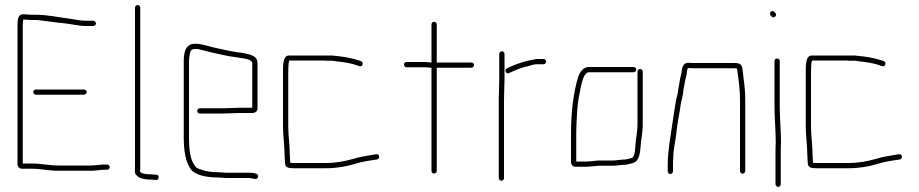

<svg xmlns="http://www.w3.org/2000/svg" viewBox="-20 -692 3677 768"><path d="M123 -313H316C321 -313 327 -319 327 -324C327 -329 321 -334 316 -334H123C118 -334 113 -329 113 -324C113 -319 118 -313 123 -313ZM353 -609H324C301 -609 290 -613 266 -616C218 -622 172 -633 123 -633H105C93 -633 83 -635 72 -635C52 -635 50 -613 50 -591V-34C50 -24 60 -16 71 -17H109C144 -17 177 -9 212 -9H345C364 -9 380 -13 399 -13H409C414 -13 419 -18 419 -23C419 -28 414 -34 409 -34H399C380 -34 362 -30 344 -30H212C177 -30 144 -38 109 -38H71V-591C71 -600 72 -607 73 -613V-614C84 -614 93 -612 105 -612H123C127 -612 132 -612 138 -611C171 -607 202 -602 236 -599C266 -596 294 -588 324 -588H353C358 -588 364 -593 364 -598C364 -603 358 -609 353 -609Z M520 -661V-24C520 -7 516 0 528 11C538 21 552 24 571 26C578 26 586 26 593 27L604 28C617 29 619 8 606 7L594 6C587 5 579 5 572 5C562 4 540 2 540 -8C541 -13 541 -19 541 -24V-661C541 -667 537 -672 531 -672C525 -672 520 -667 520 -661Z M855 -3C830 -3 803 -6 784 -14C775 -17 766 -19 761 -27C740 -52 736 -96 736 -142V-449C736 -454 737 -460 738 -468C741 -485 741 -496 760 -496C766 -496 771 -496 775 -495C787 -492 805 -488 819 -484C855 -476 889 -467 926 -463L943 -460C957 -458 989 -455 989 -439V-261H936C923 -261 888 -259 874 -259H779C773 -259 769 -254 769 -248C769 -242 773 -238 779 -238H874C888 -238 923 -240 936 -240H990C1000 -240 1010 -247 1010 -257V-440C1010 -472 974 -475 947 -481L929 -483C924 -484 918 -485 912 -486C891 -489 870 -495 849 -499C820 -504 792 -517 760 -517C724 -517 715 -486 715 -449V-142C715 -90 722 -43 744 -14C764 11 812 18 855 18C865 18 875 20 885 20H977C990 20 1007 31 1012 16C1017 1 992 -1 977 -1H885C874 -1 866 -3 855 -3Z M1112 -398V-187C1112 -147 1118 -114 1118 -78C1118 -65 1120 -54 1120 -41C1120 -21 1135 -19 1156 -19H1282C1326 -19 1365 -26 1398 -36C1424 -45 1459 -50 1488 -54C1501 -57 1499 -78 1484 -75C1453 -70 1419 -65 1391 -56C1359 -47 1324 -40 1282 -40H1156C1151 -40 1146 -40 1141 -41V-42C1141 -54 1139 -66 1139 -78C1139 -115 1133 -146 1133 -187V-398C1133 -410 1133 -441 1137 -449V-450H1274C1279 -449 1286 -449 1292 -449H1308C1313 -449 1318 -448 1323 -447C1351 -444 1383 -440 1406 -431L1416 -428C1423 -425 1428 -427 1430 -434C1432 -441 1430 -445 1423 -448L1413 -451C1393 -458 1367 -463 1344 -466L1326 -468C1319 -469 1314 -469 1309 -470H1136C1110 -470 1112 -426 1112 -398ZM1137 -449V-450Z M1706 -594V-442H1703C1694 -443 1686 -444 1678 -444H1606C1600 -444 1596 -440 1596 -434C1596 -428 1600 -423 1606 -423H1678C1687 -423 1698 -421 1706 -421V-8C1706 -2 1710 2 1716 2C1722 2 1727 -2 1727 -8V-421H1865C1871 -421 1876 -426 1876 -432C1876 -438 1871 -442 1865 -442H1727V-594C1727 -600 1722 -605 1716 -605C1710 -605 1706 -600 1706 -594Z M2164 -446C2164 -452 2160 -456 2154 -456H2126C2112 -454 2099 -450 2086 -448C2060 -441 2030 -430 2008 -419C1995 -412 2005 -393 2017 -400C2038 -410 2065 -422 2091 -427C2102 -430 2115 -435 2127 -435H2154C2160 -435 2164 -440 2164 -446ZM1977 -476V-374C1977 -350 1975 -320 1975 -294V21C1975 26 1981 31 1986 31C1991 31 1996 26 1996 21V-294C1996 -319 1998 -351 1998 -374V-476C1998 -482 1994 -487 1988 -487C1982 -487 1977 -482 1977 -476Z M2514 -424H2334C2315 -424 2300 -405 2294 -388C2273 -322 2264 -242 2264 -154V-43C2264 -34 2272 -25 2281 -25H2325C2340 -25 2359 -28 2374 -29H2431C2448 -29 2464 -33 2480 -33C2489 -33 2504 -38 2512 -40C2541 -48 2541 -92 2544 -125L2547 -146C2549 -163 2550 -168 2551 -187V-405C2551 -411 2546 -416 2540 -416C2534 -416 2530 -411 2530 -405V-188C2529 -169 2528 -166 2526 -149L2523 -127C2521 -109 2522 -65 2507 -60L2491 -56C2486 -55 2482 -54 2479 -54C2463 -54 2447 -50 2431 -50H2373C2360 -49 2339 -46 2325 -46H2285V-154C2285 -186 2287 -221 2289 -252C2291 -288 2299 -321 2305 -352C2309 -366 2314 -390 2325 -398C2328 -401 2331 -403 2334 -403H2514C2520 -403 2525 -408 2525 -414C2525 -420 2520 -424 2514 -424Z M2672 -7V-34C2672 -39 2672 -48 2673 -59C2673 -94 2681 -122 2685 -156C2689 -200 2698 -237 2704 -281C2708 -298 2711 -308 2713 -325C2713 -336 2718 -350 2719 -361C2721 -376 2728 -393 2728 -408C2729 -412 2729 -420 2735 -420C2742 -419 2750 -419 2757 -419H2914C2919 -419 2923 -419 2927 -418H2928C2929 -414 2930 -409 2930 -404C2935 -368 2940 -332 2940 -292V-8C2940 -3 2945 3 2950 3C2955 3 2961 -3 2961 -8V-292C2961 -322 2958 -353 2954 -381C2952 -395 2951 -413 2948 -425C2943 -439 2931 -440 2914 -440H2757C2750 -440 2743 -440 2736 -441C2716 -442 2709 -427 2707 -410C2707 -401 2702 -387 2701 -380C2699 -364 2694 -344 2692 -327C2690 -310 2686 -302 2683 -284C2678 -253 2673 -224 2669 -194C2662 -142 2651 -91 2651 -34V-7C2651 -1 2655 4 2661 4C2667 4 2672 -1 2672 -7Z M3078 -448V-265C3078 -217 3083 -170 3083 -123C3082 -107 3082 -92 3082 -79V45C3082 50 3088 56 3093 56C3098 56 3103 50 3103 45V-79C3103 -93 3103 -107 3104 -122C3104 -170 3099 -217 3099 -265V-448C3099 -454 3094 -458 3088 -458C3082 -458 3078 -454 3078 -448ZM3063 -629C3068 -624 3074 -619 3081 -626C3088 -633 3083 -639 3078 -644C3067 -655 3054 -640 3063 -629Z M3203 -398V-187C3203 -147 3209 -114 3209 -78C3209 -65 3211 -54 3211 -41C3211 -21 3226 -19 3247 -19H3373C3417 -19 3456 -26 3489 -36C3515 -45 3550 -50 3579 -54C3592 -57 3590 -78 3575 -75C3544 -70 3510 -65 3482 -56C3450 -47 3415 -40 3373 -40H3247C3242 -40 3237 -40 3232 -41V-42C3232 -54 3230 -66 3230 -78C3230 -115 3224 -146 3224 -187V-398C3224 -410 3224 -441 3228 -449V-450H3365C3370 -449 3377 -449 3383 -449H3399C3404 -449 3409 -448 3414 -447C3442 -444 3474 -440 3497 -431L3507 -428C3514 -425 3519 -427 3521 -434C3523 -441 3521 -445 3514 -448L3504 -451C3484 -458 3458 -463 3435 -466L3417 -468C3410 -469 3405 -469 3400 -470H3227C3201 -470 3203 -426 3203 -398ZM3228 -449V-450Z"/></svg>

Font: Electronic
Style: Thn
Weight: 100
Version: Version 1.011